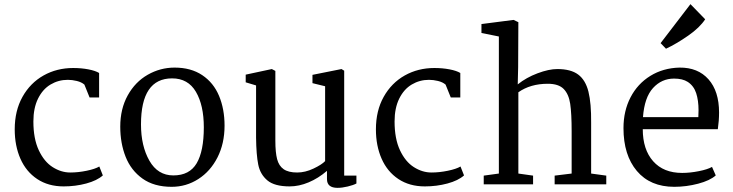

<svg xmlns="http://www.w3.org/2000/svg" viewBox="-20 -889 3537 926"><path d="M458 -537V-419H412L387 -481Q373 -493 350.5 -498.5Q328 -504 307 -504Q262 -504 224 -481.5Q186 -459 163.5 -413.5Q141 -368 141 -303Q141 -220 167 -164.5Q193 -109 234 -83Q275 -57 319 -57Q357 -57 398 -65.5Q439 -74 459 -86L476 -43Q448 -18 396 -4Q344 10 287 10Q213 10 159.5 -25.5Q106 -61 78.5 -123.5Q51 -186 51 -265Q51 -355 88.5 -422Q126 -489 190 -525Q254 -561 333 -561Q372 -561 406 -554.5Q440 -548 458 -537Z M1063 -283Q1063 -197 1029 -130Q995 -63 936.5 -25.5Q878 12 808 12Q723 12 667.5 -27.5Q612 -67 586 -132.5Q560 -198 560 -278Q560 -364 596 -429Q632 -494 692.5 -528.5Q753 -563 822 -563Q901 -563 955.5 -526.5Q1010 -490 1036.5 -426.5Q1063 -363 1063 -283ZM660 -289Q660 -185 700.5 -114Q741 -43 816 -43Q894 -43 928.5 -101.5Q963 -160 963 -275Q963 -381 925 -446Q887 -511 810 -511Q660 -511 660 -289Z M1165 -492V-529L1291 -556L1308 -547V-211Q1308 -154 1316.5 -121.5Q1325 -89 1348 -73Q1371 -57 1413 -57Q1452 -57 1492 -76Q1532 -95 1548 -112V-473L1487 -488V-528L1627 -556L1640 -548V-42H1699V-4Q1684 4 1657 10.5Q1630 17 1608 17Q1557 17 1557 -25V-65Q1515 -29 1468.5 -9.5Q1422 10 1377 10Q1304 10 1269.5 -19Q1235 -48 1225.5 -95Q1216 -142 1215 -225V-477Z M2200 -537V-419H2154L2129 -481Q2115 -493 2092.5 -498.5Q2070 -504 2049 -504Q2004 -504 1966 -481.5Q1928 -459 1905.5 -413.5Q1883 -368 1883 -303Q1883 -220 1909 -164.5Q1935 -109 1976 -83Q2017 -57 2061 -57Q2099 -57 2140 -65.5Q2181 -74 2201 -86L2218 -43Q2190 -18 2138 -4Q2086 10 2029 10Q1955 10 1901.5 -25.5Q1848 -61 1820.5 -123.5Q1793 -186 1793 -265Q1793 -355 1830.5 -422Q1868 -489 1932 -525Q1996 -561 2075 -561Q2114 -561 2148 -554.5Q2182 -548 2200 -537Z M2386 -52V-713L2302 -730V-773L2457 -793L2480 -782L2479 -566L2477 -482Q2518 -515 2572.5 -535.5Q2627 -556 2668 -556Q2733 -556 2768.5 -529.5Q2804 -503 2818 -447Q2832 -391 2831 -296V-52L2904 -42V0H2655V-42L2737 -52V-255Q2737 -342 2730 -388.5Q2723 -435 2698.5 -460Q2674 -485 2622 -485Q2538 -485 2480 -444V-52L2551 -42V0H2313V-42Z M2987 0ZM3448 -346Q3448 -308 3442 -266H3080Q3080 -168 3130 -111.5Q3180 -55 3270 -55Q3308 -55 3350.5 -63.5Q3393 -72 3414 -84L3432 -43Q3404 -18 3347 -3Q3290 12 3232 12Q3116 12 3051.5 -64.5Q2987 -141 2987 -271Q2987 -354 3021 -419.5Q3055 -485 3116.5 -523Q3178 -561 3257 -563Q3346 -564 3397 -506.5Q3448 -449 3448 -346ZM3081 -324H3348Q3349 -335 3349 -357Q3349 -405 3337.5 -440Q3326 -475 3297 -494Q3272 -510 3231 -510Q3171 -510 3129.5 -464.5Q3088 -419 3081 -324ZM3310 -869 3381 -796Q3355 -756 3299 -717Q3243 -678 3192 -654L3166 -681Z"/></svg>

Font: Martel DemiBold
Style: Regular
Weight: 600
Designer: Dan Reynolds
Foundry: Dan Reynolds
Version: Version 1.001; ttfautohint (v1.1) -l 5 -r 5 -G 72 -x 0 -D la